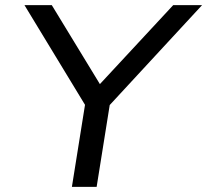

<svg xmlns="http://www.w3.org/2000/svg" viewBox="-20 -725 804 745"><path d="M259 0 317 -363 324 -295 75 -705H181L368 -398H367L652 -705H764L385 -295L413 -363L355 0Z"/></svg>

Font: Nunito Sans 7pt SemiExpanded
Style: Italic
Weight: 400
Width: 6
Italic angle: -9°
Designer: Vernon Adams
Foundry: Vernon Adams
Version: Version 3.101;gftools[0.9.27]